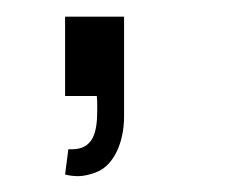

<svg xmlns="http://www.w3.org/2000/svg" viewBox="-20 -118 292 236"><path d="M60 96.5C65.5 98 71 98.5 76 98.5C83.5 98.5 92 96.5 101 92.5C118.5 84.5 132.5 59.5 132.5 25V-97.5H60V0H99C99.5 4 99.5 7.5 99.5 12V18C99.5 46 94 65.5 68 65.5H64Z"/></svg>

Font: Vela Sans Light
Style: Regular
Weight: 300
Designer: Principal design: Mikhail Sharanda - project Manrope.
Design modification: Ravid Balaliev
Foundry: Mikhail Sharanda
Version: Version 1.001